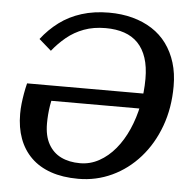

<svg xmlns="http://www.w3.org/2000/svg" viewBox="-53 -786 863 856"><g transform="rotate(5 378.5 -358.0)"><path d="M328 17Q258 17 205 -1.5Q152 -20 116.5 -55Q81 -90 63 -139Q45 -188 45 -249Q45 -272 47.5 -294.5Q50 -317 54 -340Q58 -363 64 -387H639L625 -319H157L183 -343Q178 -320 174.5 -298Q171 -276 169.5 -256Q168 -236 168 -217Q168 -161 188.5 -124.5Q209 -88 245 -70.5Q281 -53 330 -53Q375 -53 415 -75Q455 -97 487 -135.5Q519 -174 541.5 -225Q564 -276 576 -334.5Q588 -393 588 -453Q588 -507 575 -546.5Q562 -586 537 -612Q512 -638 475.5 -650.5Q439 -663 392 -663Q338 -663 295 -647Q252 -631 218 -603Q184 -575 157 -541L102 -589Q136 -633 179.5 -665.5Q223 -698 278.5 -715.5Q334 -733 401 -733Q458 -733 506.5 -720Q555 -707 594 -682Q633 -657 660 -620Q687 -583 701.5 -536Q716 -489 716 -431Q716 -334 686 -252Q656 -170 602.5 -109.5Q549 -49 478.5 -16Q408 17 328 17Z"/></g></svg>

Font: Roboto Serif Medium
Style: Italic
Weight: 500
Italic angle: -10°
Designer: Greg Gazdowicz
Foundry: Commercial Type
Version: Version 1.008